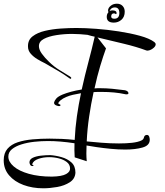

<svg xmlns="http://www.w3.org/2000/svg" viewBox="-92 -832 890 1036"><path d="M141 184Q83 184 34.5 166Q-14 148 -43 114Q-72 80 -72 33Q-72 -6 -51.5 -29.5Q-31 -53 4 -64.5Q39 -76 83.5 -80Q128 -84 176 -84Q208 -84 242 -82.5Q276 -81 311 -77Q314 -142 323 -205Q332 -268 345 -329Q321 -325 301.5 -320.5Q282 -316 266 -309Q247 -301 235 -291Q223 -281 223 -275Q223 -270 230 -269Q234 -268 234.5 -265Q235 -262 231 -260Q223 -258 210.5 -263.5Q198 -269 200 -280Q202 -288 211 -299.5Q220 -311 246 -322Q266 -330 291.5 -337Q317 -344 349 -349Q366 -426 385 -497Q404 -568 419 -634Q409 -636 399.5 -638.5Q390 -641 380 -644Q361 -646 340 -647.5Q319 -649 297 -649Q254 -649 212.5 -642.5Q171 -636 144.5 -622Q118 -608 118 -583Q118 -564 134 -542Q150 -520 172 -499Q198 -473 227.5 -455Q257 -437 286 -419Q294 -414 292 -409.5Q290 -405 285 -408Q255 -430 219 -451Q183 -472 148 -492Q131 -500 110 -512.5Q89 -525 74 -542Q59 -559 59 -581Q58 -616 84 -636Q110 -656 150.5 -665.5Q191 -675 236.5 -678Q282 -681 320 -681Q367 -681 427.5 -676.5Q488 -672 549.5 -662.5Q611 -653 662.5 -639Q714 -625 741 -605Q748 -599 748 -593Q748 -584 738.5 -575Q729 -566 717 -561.5Q705 -557 697 -560Q643 -580 576 -596Q509 -612 434 -630L480 -571Q465 -530 448.5 -475Q432 -420 418 -355Q426 -356 434 -356Q442 -356 451 -356Q480 -356 513 -353Q546 -350 583 -345Q601 -340 601 -329Q601 -323 591 -323Q590 -323 587.5 -323Q585 -323 582 -324Q528 -336 456 -336Q446 -336 435 -336Q424 -336 413 -335Q399 -271 389 -203Q379 -135 376 -69Q406 -66 454 -62Q502 -58 550 -58Q588 -58 620 -61.5Q652 -65 671 -74Q680 -79 681.5 -82.5Q683 -86 684 -88Q687 -104 701 -104Q709 -104 713 -95Q716 -86 716 -78Q716 -47 677 -36Q638 -25 584 -25Q546 -25 505.5 -29Q465 -33 430.5 -38Q396 -43 375 -47Q375 -37 374.5 -26Q374 -15 374 -4Q374 6 374.5 16.5Q375 27 376 38L311 17Q310 -2 309.5 -21Q309 -40 310 -59Q232 -71 167 -71Q131 -71 93.5 -67Q56 -63 24 -53Q-8 -43 -27.5 -27Q-47 -11 -47 13Q-47 41 -18 66Q11 91 64 106Q117 121 188 121Q242 120 265 107Q288 94 286 75Q285 55 268 42Q251 29 225.5 22.5Q200 16 173 16Q141 16 114.5 25.5Q88 35 82 53L83 58Q89 59 89 62Q89 64 84 64Q74 64 70.5 56.5Q67 49 67 44Q67 28 84.5 19.5Q102 11 128 8Q154 5 179 5Q209 7 240.5 16Q272 25 293.5 44.5Q315 64 315 100Q313 133 284.5 151.5Q256 170 216.5 177Q177 184 141 184ZM522 -710Q484 -710 484 -741Q484 -756 493 -766Q491 -772 491 -775Q491 -790 507 -802Q520 -812 539 -812Q558 -812 569.5 -800Q581 -788 581 -769Q581 -741 563.5 -725.5Q546 -710 522 -710ZM525 -731Q552 -731 552 -762Q552 -792 527 -792Q507 -792 499 -772Q506 -776 514 -776Q537 -776 537 -761Q537 -756 534 -756Q533 -756 529 -758Q527 -759 526 -759.5Q525 -760 524 -760Q508 -760 508 -743Q508 -731 525 -731Z"/></svg>

Font: Festive
Style: Regular
Weight: 400
Designer: Robert E. Leuschke
Foundry: Robert E. Leuschke
Version: Version 1.101; ttfautohint (v1.8.3)